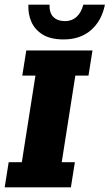

<svg xmlns="http://www.w3.org/2000/svg" viewBox="-20 -798 467 818"><path d="M0 0 17 -107H73L131 -476H75L92 -583H374L357 -476H301L243 -107H299L282 0ZM251 -630Q195 -630 161.5 -651Q128 -672 113.5 -705.5Q99 -739 101 -778H191Q190 -742 208 -725Q226 -708 257 -708Q286 -708 306 -726Q326 -744 335 -778H427Q413 -709 367.5 -669.5Q322 -630 251 -630Z"/></svg>

Font: Rokkitt SemiBold ExtraBold
Style: Italic
Weight: 800
Italic angle: -9°
Version: Version 3.103